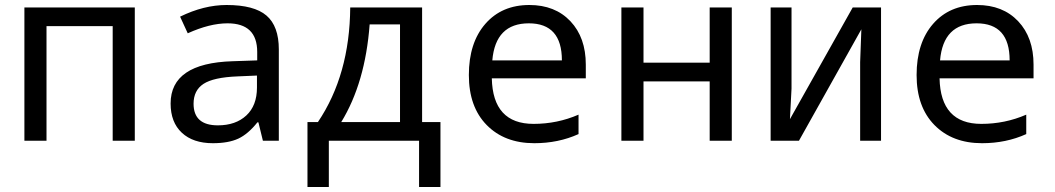

<svg xmlns="http://www.w3.org/2000/svg" viewBox="-20 -566 4241 772"><path d="M167 0H78.1V-536.1H522V0H433.1V-460.9H167Z M1037.1 0 1019 -74.2H1015.1Q977.5 -26.9 938 -8.5Q898.4 9.8 835.9 9.8Q756.3 9.8 711.2 -32.2Q666 -74.2 666 -149.9Q666 -312 915 -319.8L1014.2 -323.2V-356.9Q1014.2 -472.2 895 -472.2Q823.2 -472.2 734.9 -432.1L704.1 -499Q799.8 -545.9 891.1 -545.9Q1002 -545.9 1051.5 -503.4Q1101.1 -460.9 1101.1 -367.2V0ZM1013.2 -262.2 934.1 -258.8Q838.4 -254.9 798.3 -228.8Q758.3 -202.6 758.3 -148.9Q758.3 -62 856 -62Q927.7 -62 970.5 -101.8Q1013.2 -141.6 1013.2 -213.9Z M1751 186H1665V0H1302.2V186H1216.3V-75.2H1258.3Q1386.2 -265.1 1388.2 -536.1H1677.2V-75.2H1751ZM1588.4 -75.2V-467.8H1466.3Q1448.7 -232.9 1352.1 -75.2Z M2335.4 -251H1957.5Q1961.4 -67.9 2125.5 -67.9Q2220.7 -67.9 2306.2 -105V-26.9Q2225.1 9.8 2128.4 9.8Q2008.8 9.8 1937 -63.2Q1865.2 -136.2 1865.2 -264.2Q1865.2 -394 1931.4 -470Q1997.6 -545.9 2108.4 -545.9Q2211.9 -545.9 2273.7 -480.5Q2335.4 -415 2335.4 -306.2ZM1959.5 -323.2H2239.3Q2239.3 -472.2 2106.4 -472.2Q1972.2 -472.2 1959.5 -323.2Z M2567.4 -536.1V-314H2833.5V-536.1H2922.4V0H2833.5V-238.8H2567.4V0H2478.5V-536.1Z M3162.6 -536.1V-210L3156.2 -86.9L3408.7 -536.1H3522.5V0H3438.5V-315.9L3443.4 -448.2L3192.4 0H3078.6V-536.1Z M4135.7 -251H3757.8Q3761.7 -67.9 3925.8 -67.9Q4021 -67.9 4106.4 -105V-26.9Q4025.4 9.8 3928.7 9.8Q3809.1 9.8 3737.3 -63.2Q3665.5 -136.2 3665.5 -264.2Q3665.5 -394 3731.7 -470Q3797.9 -545.9 3908.7 -545.9Q4012.2 -545.9 4074 -480.5Q4135.7 -415 4135.7 -306.2ZM3759.8 -323.2H4039.6Q4039.6 -472.2 3906.7 -472.2Q3772.5 -472.2 3759.8 -323.2Z"/></svg>

Font: Droid Sans Mono
Style: Regular
Weight: 400
Monospace: yes
Foundry: Ascender Corporation
Version: Version 1.00 build 112